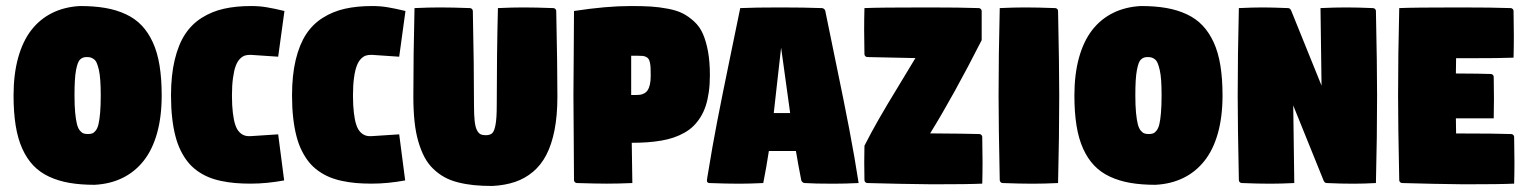

<svg xmlns="http://www.w3.org/2000/svg" viewBox="-20 -613 5101 643"><path d="M25.4 -293.2Q25.4 -364.3 40.8 -419.8Q56.2 -475.3 85.1 -512.5Q114 -549.6 155.2 -569.8Q196.3 -590.1 248 -592.8Q295.7 -592.8 333 -586.3Q370.4 -579.8 401.5 -565.3Q432.6 -550.8 454.6 -527.6Q476.6 -504.4 491.8 -471.2Q507.1 -438 514.3 -393.8Q521.5 -349.6 521.5 -293.2Q521.5 -222.2 505.9 -166.6Q490.2 -111.1 460.8 -74.1Q431.4 -37.1 390.1 -17Q348.9 3.2 296.9 5.9Q249.5 5.9 212.3 -0.6Q175 -7.1 144.2 -21.5Q113.3 -35.9 91.4 -59Q69.6 -82 54.6 -115.2Q39.6 -148.4 32.5 -192.5Q25.4 -236.6 25.4 -293.2ZM229.5 -293.2Q229.5 -259 231.8 -235.1Q234.1 -211.2 237.7 -197.4Q241.2 -183.6 247.3 -176Q253.4 -168.5 259.5 -166.3Q265.6 -164.1 274.4 -164.1Q283.2 -164.1 289.1 -166.3Q294.9 -168.5 300.8 -176Q306.6 -183.6 309.9 -197.4Q313.2 -211.2 315.3 -235.1Q317.4 -259 317.4 -293.2Q317.4 -321.5 315.9 -342.9Q314.5 -364.3 311.3 -378.2Q308.1 -392.1 304.4 -401Q300.8 -409.9 295 -414.3Q289.3 -418.7 284.1 -420.3Q278.8 -421.9 271.5 -421.9Q264.2 -421.9 259.2 -420.4Q254.2 -418.9 249 -414.4Q243.9 -409.9 240.6 -401Q237.3 -392.1 234.6 -378.1Q231.9 -364 230.7 -342.9Q229.5 -321.8 229.5 -293.2Z M552.7 -293.2Q552.7 -361.1 565.1 -412.5Q577.4 -463.9 599.6 -497.9Q621.8 -532 655.6 -553.3Q689.5 -574.7 729.7 -583.7Q770 -592.8 821.3 -592.8Q848.6 -592.8 872.9 -588.7Q897.2 -584.7 932.6 -576.2L911.6 -423.1L821.5 -429.2Q810.1 -429.9 801 -427.2Q792 -424.6 783.4 -415.8Q774.9 -407 769.3 -392Q763.7 -377 760.3 -352.1Q756.8 -327.1 756.8 -293.2Q756.8 -259 759.9 -234.3Q762.9 -209.5 768.2 -194.2Q773.4 -179 781.9 -170.4Q790.3 -161.9 799.6 -159.1Q808.8 -156.2 821.5 -157.2L911.6 -163.1L931.6 -8.8Q873.3 2 819.3 2Q790.8 2 766.8 -0.1Q742.9 -2.2 719.6 -7.2Q696.3 -12.2 677.2 -20.3Q658.2 -28.3 640.7 -40.8Q623.3 -53.2 609.9 -69.7Q596.4 -86.2 585.4 -108.2Q574.5 -130.1 567.4 -157.5Q560.3 -184.8 556.5 -218.9Q552.7 -252.9 552.7 -293.2Z M958 -293.2Q958 -361.1 970.3 -412.5Q982.7 -463.9 1004.9 -497.9Q1027.1 -532 1060.9 -553.3Q1094.7 -574.7 1135 -583.7Q1175.3 -592.8 1226.6 -592.8Q1253.9 -592.8 1278.2 -588.7Q1302.5 -584.7 1337.9 -576.2L1316.9 -423.1L1226.8 -429.2Q1215.3 -429.9 1206.3 -427.2Q1197.3 -424.6 1188.7 -415.8Q1180.2 -407 1174.6 -392Q1168.9 -377 1165.5 -352.1Q1162.1 -327.1 1162.1 -293.2Q1162.1 -259 1165.2 -234.3Q1168.2 -209.5 1173.5 -194.2Q1178.7 -179 1187.1 -170.4Q1195.6 -161.9 1204.8 -159.1Q1214.1 -156.2 1226.8 -157.2L1316.9 -163.1L1336.9 -8.8Q1278.6 2 1224.6 2Q1196 2 1172.1 -0.1Q1148.2 -2.2 1124.9 -7.2Q1101.6 -12.2 1082.5 -20.3Q1063.5 -28.3 1046 -40.8Q1028.6 -53.2 1015.1 -69.7Q1001.7 -86.2 990.7 -108.2Q979.7 -130.1 972.7 -157.5Q965.6 -184.8 961.8 -218.9Q958 -252.9 958 -293.2Z M1364.3 -289.3Q1364.3 -429.7 1368.2 -585.9Q1414.6 -588.1 1453.6 -588.1Q1493.9 -588.1 1553.7 -585.9Q1557.6 -585.9 1560.5 -583Q1563.5 -580.1 1563.5 -576.2Q1567.4 -392.6 1567.4 -259.8Q1567.4 -227.8 1569.6 -207.8Q1571.8 -187.7 1577.1 -177.4Q1582.5 -167 1589.1 -163.6Q1595.7 -160.2 1606.4 -160.2Q1620.8 -160.2 1628.2 -166.7Q1635.5 -173.3 1639.5 -195.2Q1643.6 -217 1643.6 -260Q1643.6 -429.7 1647.5 -585.9Q1694.1 -588.1 1732.9 -588.1Q1773.2 -588.1 1833 -585.9Q1836.9 -585.9 1839.8 -583Q1842.8 -580.1 1842.8 -576.2Q1846.7 -392.6 1846.7 -289.3Q1846.7 -226.6 1837.2 -177.7Q1827.6 -128.9 1809.8 -94.6Q1792 -60.3 1765 -37.6Q1738 -14.9 1704.6 -3.7Q1671.1 7.6 1628.9 9.8Q1594.5 9.8 1566.9 7Q1539.3 4.2 1513.4 -2.4Q1487.5 -9 1467.8 -20.1Q1448 -31.2 1430.8 -47.7Q1413.6 -64.2 1401.6 -86.8Q1389.6 -109.4 1381 -138.9Q1372.3 -168.5 1368.3 -205.9Q1364.3 -243.4 1364.3 -289.3Z M1900.4 -293Q1900.4 -342 1901.4 -435.3Q1902.3 -528.6 1902.3 -576.2Q2010.5 -592.8 2092.8 -592.8Q2132.1 -592.8 2159.8 -591.1Q2187.5 -589.4 2217.2 -583.7Q2246.8 -578.1 2266.6 -568Q2286.4 -557.9 2304.9 -540.8Q2323.5 -523.7 2334.1 -499.4Q2344.7 -475.1 2351.1 -440.6Q2357.4 -406 2357.4 -361.6Q2357.4 -330.8 2353.8 -304.9Q2350.1 -279.1 2343.3 -258.2Q2336.4 -237.3 2325.8 -220.5Q2315.2 -203.6 2302.1 -190.8Q2289.1 -178 2272.1 -168.5Q2255.1 -158.9 2236.3 -152.5Q2217.5 -146 2194.6 -142.1Q2171.6 -138.2 2147.8 -136.5Q2124 -134.8 2095.7 -134.8Q2097.7 -22.5 2097.7 0Q2052 2 2011.7 2Q1979 2 1912.1 0Q1908.2 0 1905.3 -2.9Q1902.3 -5.9 1902.3 -9.8Q1902.3 -54.9 1901.4 -149.2Q1900.4 -243.4 1900.4 -293ZM2093.8 -294.9H2109.1Q2118.2 -294.9 2124.6 -295.9Q2131.1 -296.9 2138.1 -300.7Q2145 -304.4 2149.3 -311.2Q2153.6 -317.9 2156.4 -329.8Q2159.2 -341.8 2159.2 -358.6Q2159.2 -375 2158.8 -384.9Q2158.4 -394.8 2156.6 -403.1Q2154.8 -411.4 2152.2 -415.3Q2149.7 -419.2 2144.3 -422.1Q2138.9 -425 2132.7 -425.7Q2126.5 -426.3 2116 -426.3H2093.8Z M2347.4 -8.1Q2347.4 -12 2352.1 -38.6Q2365 -118.9 2381.6 -205Q2398.2 -291 2424.6 -418.6Q2450.9 -546.1 2459 -585.9Q2507.8 -588.1 2593.3 -588.1Q2672.9 -588.1 2732.4 -585.9Q2736.3 -585.9 2739.7 -583.1Q2743.2 -580.3 2743.9 -576.2Q2754.6 -521.7 2780.4 -398.2Q2806.2 -274.7 2824.3 -179.8Q2842.5 -85 2855.5 0Q2809.3 2.2 2770.5 2.2Q2708.3 2.2 2674.8 0Q2670.7 -0.2 2667.4 -3.1Q2664.1 -5.9 2663.3 -9.8Q2652.3 -65.9 2645.5 -107.4H2554.9Q2547.1 -55.2 2536.1 0Q2489.3 2.2 2455.3 2.2Q2414.8 2.2 2355.5 0Q2351.8 0 2349.6 -2.3Q2347.4 -4.6 2347.4 -8.1ZM2571.3 -234.4H2626.2Q2620.4 -274.4 2610.4 -348.5Q2600.3 -422.6 2595.9 -453.4Q2591.1 -413.6 2583 -339.2Q2575 -264.9 2571.3 -234.4Z M2874 -511.7Q2874 -551 2875 -585.9Q2921.4 -588.1 3087.4 -588.1Q3198 -588.1 3257.8 -585.9Q3261.7 -585.9 3264.6 -583Q3267.6 -580.1 3267.6 -576.2V-478.5Q3172.6 -291.7 3095 -166.3Q3213.1 -165.5 3259.8 -164.1Q3263.7 -164.1 3266.6 -161.1Q3269.5 -158.2 3269.5 -154.3Q3270.5 -95.7 3270.5 -70.3Q3270.5 -31.5 3269.5 2Q3223.1 4.2 3102.1 4.2Q3077.6 4.2 2993.9 2.6Q2910.2 1 2884.8 0Q2880.9 0 2877.9 -2.9Q2875 -5.9 2875 -9.8Q2874.3 -41.3 2874.3 -69.6Q2874.3 -95.7 2875 -125Q2897.7 -169.7 2923.2 -214.2Q2948.7 -258.8 2991.1 -328.2Q3033.4 -397.7 3045.7 -418.5Q2932.9 -420.4 2884.8 -421.9Q2880.9 -421.9 2877.9 -424.8Q2875 -427.7 2875 -431.6Q2874 -487.8 2874 -511.7Z M3324.2 -293Q3324.2 -429.7 3328.1 -585.9Q3374.5 -588.1 3413.6 -588.1Q3453.9 -588.1 3513.7 -585.9Q3517.6 -585.9 3520.5 -583Q3523.4 -580.1 3523.4 -576.2Q3527.3 -392.6 3527.3 -293Q3527.3 -156.2 3523.4 0Q3477.1 2.2 3438 2.2Q3397.7 2.2 3337.9 0Q3334 0 3331.1 -2.9Q3328.1 -5.9 3328.1 -9.8Q3324.2 -193.4 3324.2 -293Z M3578.1 -293.2Q3578.1 -364.3 3593.5 -419.8Q3608.9 -475.3 3637.8 -512.5Q3666.7 -549.6 3707.9 -569.8Q3749 -590.1 3800.8 -592.8Q3848.4 -592.8 3885.7 -586.3Q3923.1 -579.8 3954.2 -565.3Q3985.4 -550.8 4007.3 -527.6Q4029.3 -504.4 4044.6 -471.2Q4059.8 -438 4067 -393.8Q4074.2 -349.6 4074.2 -293.2Q4074.2 -222.2 4058.6 -166.6Q4043 -111.1 4013.5 -74.1Q3984.1 -37.1 3942.9 -17Q3901.6 3.2 3849.6 5.9Q3802.2 5.9 3765 -0.6Q3727.8 -7.1 3696.9 -21.5Q3666 -35.9 3644.2 -59Q3622.3 -82 3607.3 -115.2Q3592.3 -148.4 3585.2 -192.5Q3578.1 -236.6 3578.1 -293.2ZM3782.2 -293.2Q3782.2 -259 3784.5 -235.1Q3786.9 -211.2 3790.4 -197.4Q3793.9 -183.6 3800 -176Q3806.2 -168.5 3812.3 -166.3Q3818.4 -164.1 3827.1 -164.1Q3835.9 -164.1 3841.8 -166.3Q3847.7 -168.5 3853.5 -176Q3859.4 -183.6 3862.7 -197.4Q3866 -211.2 3868 -235.1Q3870.1 -259 3870.1 -293.2Q3870.1 -321.5 3868.7 -342.9Q3867.2 -364.3 3864 -378.2Q3860.8 -392.1 3857.2 -401Q3853.5 -409.9 3847.8 -414.3Q3842 -418.7 3836.8 -420.3Q3831.5 -421.9 3824.2 -421.9Q3816.9 -421.9 3811.9 -420.4Q3806.9 -418.9 3801.8 -414.4Q3796.6 -409.9 3793.3 -401Q3790 -392.1 3787.4 -378.1Q3784.7 -364 3783.4 -342.9Q3782.2 -321.8 3782.2 -293.2Z M4125 -293Q4125 -429.7 4128.9 -585.9Q4175.3 -588.1 4209.5 -588.1Q4238.5 -588.1 4293.9 -585.9Q4301 -585.7 4304.7 -576.2L4405.8 -326.2L4402.3 -585.9Q4449 -588.1 4487.8 -588.1Q4525.9 -588.1 4578.1 -585.9Q4582.3 -585.7 4585.1 -582.9Q4587.9 -580.1 4587.9 -576.2Q4591.8 -392.6 4591.8 -293Q4591.8 -156.2 4587.9 0Q4547.4 2.2 4512.2 2.2Q4470.5 2.2 4422.9 0Q4415.5 -0.2 4412.1 -9.8L4311 -259.8L4314.5 0Q4268.1 2.2 4233.9 2.2Q4195.3 2.2 4138.7 0Q4134.5 -0.2 4131.7 -3.1Q4128.9 -5.9 4128.9 -9.8Q4125 -193.4 4125 -293Z M4662.1 -293Q4662.1 -429.7 4666 -585.9Q4712.4 -588.1 4868.7 -588.1Q4979.2 -588.1 5039.1 -585.9Q5043 -585.9 5045.9 -583Q5048.8 -580.1 5048.8 -576.2Q5049.8 -516.6 5049.8 -491.7Q5049.8 -453.4 5048.8 -419.9Q5007.6 -418 4893.6 -418Q4873 -418 4856.4 -418.2Q4856 -384.5 4855.7 -366.9Q4943.1 -366.5 4972.7 -365.2Q4976.6 -365.2 4979.5 -362.3Q4982.4 -359.4 4982.4 -355.5Q4983.2 -315.4 4983.2 -282Q4983.2 -252 4982.4 -216.8H4855.7Q4856 -199.7 4856.4 -166H4868.2Q4987.8 -166 5041 -164.1Q5044.9 -164.1 5047.9 -161.1Q5050.8 -158.2 5050.8 -154.3Q5051.8 -94.7 5051.8 -69.8Q5051.8 -31.5 5050.8 2Q5004.4 4.2 4883.3 4.2Q4859.1 4.2 4780.4 2.6Q4701.7 1 4675.8 0Q4671.9 0 4668.9 -2.9Q4666 -5.9 4666 -9.8Q4662.1 -193.4 4662.1 -293Z"/></svg>

Font: Digitalt
Style: Medium
Weight: 500
Designer: gluk
Foundry: gluk
Version: Version 0.60